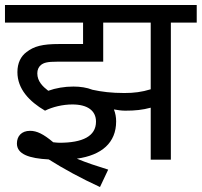

<svg xmlns="http://www.w3.org/2000/svg" viewBox="-20 -642 811 772"><path d="M271 -222C332 -222 366 -197 366 -153C366 -94 312 -68 219 -68C212 -68 204 -69 194 -70C155 -103 128 -116 101 -116C66 -116 48 -94 48 -65C48 -22 97 -5 176 -1C236 37 306 75 382 110L415 40C370 26 327 12 289 -4C389 -18 447 -68 447 -154C447 -171 444 -187 438 -202C454 -199 470 -197 484 -197C523 -197 553 -200 586 -209V0H667V-551H771V-622H0V-551H314V-465H218C150 -465 117 -456 87 -433C64 -416 50 -389 50 -352C50 -284 98 -234 161 -197C191 -212 232 -222 271 -222ZM480 -268C428 -268 389 -273 352 -281C329 -290 303 -294 275 -294C240 -294 204 -288 174 -277C152 -294 130 -315 130 -347C130 -361 135 -373 145 -381C157 -390 170 -394 211 -394H395V-551H586V-283C550 -272 519 -268 480 -268Z"/></svg>

Font: Noto Sans Devanagari UI
Style: Regular
Weight: 400
Designer: Jelle Bosma - Monotype Design Team
Foundry: Monotype Imaging Inc.
Version: Version 2.003